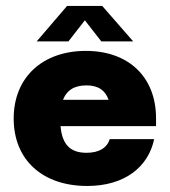

<svg xmlns="http://www.w3.org/2000/svg" viewBox="-20 -615 571 644"><path d="M264.6 -546.9 319.8 -476.1H426.8L322.8 -595.2H205.1L103 -476.1H209.5ZM503.4 -218.3C503.4 -356.4 411.6 -444.3 268.1 -444.3C123.5 -444.3 25.9 -356.4 25.9 -217.3C25.9 -79.6 121.6 8.8 272.5 8.8C397.9 8.8 477.5 -54.7 497.1 -148.4H348.1C339.4 -119.6 313 -102.5 270 -102.5C211.9 -102.5 188 -134.8 183.1 -191.9H503.4ZM270 -328.6C310.5 -328.6 333 -311.5 344.2 -280.3H191.4C203.1 -310.5 227.1 -328.6 270 -328.6Z"/></svg>

Font: Now Black
Style: Regular
Weight: 400
Designer: Alfredo Marco Pradil
Foundry: Alfredo Marco Pradil
Version: Version 1.200;hotconv 1.0.109;makeotfexe 2.5.65596